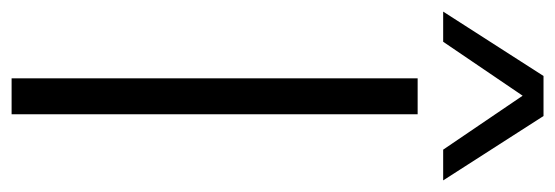

<svg xmlns="http://www.w3.org/2000/svg" viewBox="-373 -624 957 331"><g transform="rotate(90 105.5 -458.5)"><path d="M75 0V-700H137V0ZM-40 -744 71 -917H140L251 -744H198L105 -881L12 -744Z"/></g></svg>

Font: Georama Light
Style: Regular
Weight: 300
Designer: Jean-Baptiste Levee
Foundry: Production Type
Version: Version 1.000